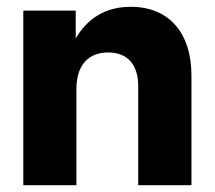

<svg xmlns="http://www.w3.org/2000/svg" viewBox="-20 -547 634 567"><path d="M205.6 -283.2C205.6 -357.9 243.7 -392.1 299.3 -392.1C356 -392.1 388.2 -356.9 388.2 -292.5V0H545.4V-323.7C545.4 -452.1 477.1 -526.9 366.2 -526.9C290.5 -526.9 238.3 -492.2 203.6 -433.6V-515.6H48.8V0H205.6Z"/></svg>

Font: Raveo Display
Style: Bold
Weight: 700
Designer: Jakub Foglar, Rasmus Andersson (Inter)
Foundry: Jakubfoglar.com
Version: Version 1.100;Glyphs 3.2.3 (3260)